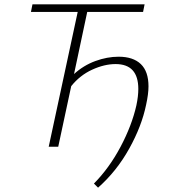

<svg xmlns="http://www.w3.org/2000/svg" viewBox="-20 -678 791 887"><path d="M666 -279Q666 -244 655 -194Q635 -96 577 8.5Q519 113 433 189L414 170Q485 98 537 0Q589 -98 610 -191Q619 -233 619 -267Q619 -382 514 -382Q462 -382 405.5 -356Q349 -330 309 -280L249 0H205L339 -623H123L130 -658H648L641 -623H383L322 -336Q366 -376 420.5 -396Q475 -416 528 -416Q595 -416 630.5 -382Q666 -348 666 -279Z"/></svg>

Font: Ysabeau Light
Style: Italic
Weight: 300
Italic angle: -12°
Designer: Christian Thalmann (Catharsis Fonts)
Version: Version 0.003